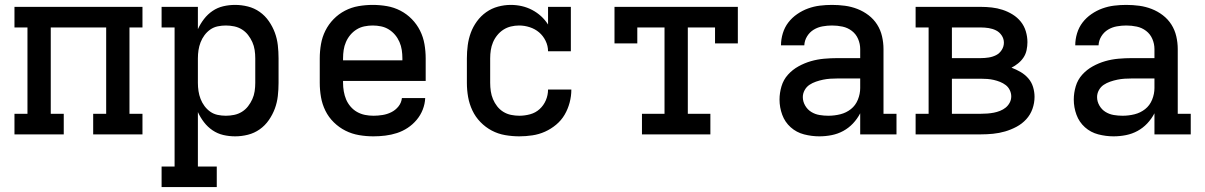

<svg xmlns="http://www.w3.org/2000/svg" viewBox="-20 -548 4915 783"><path d="M39 0V-84H92V-436H39V-520H561V-436H508V-84H561V0H360V-84H413V-436H187V-84H240V0Z M639 215V131H692V-436H639V-520H787V-429Q797 -451 812 -470.5Q827 -490 847 -503.5Q867 -517 890.5 -522.5Q914 -528 939 -528Q965 -528 991 -521.5Q1017 -515 1039 -499.5Q1061 -484 1076.5 -461.5Q1092 -439 1101 -414.5Q1110 -390 1113 -363.5Q1116 -337 1116 -310V-210Q1116 -183 1113 -156.5Q1110 -130 1101 -105.5Q1092 -81 1076.5 -58.5Q1061 -36 1039 -20.5Q1017 -5 991 1.5Q965 8 939 8Q914 8 890.5 2.5Q867 -3 847 -16.5Q827 -30 812 -49.5Q797 -69 787 -91V131H864V215ZM901 -76Q918 -76 935 -79.5Q952 -83 966.5 -92Q981 -101 991.5 -114.5Q1002 -128 1009 -143.5Q1016 -159 1018.5 -176Q1021 -193 1021 -210V-310Q1021 -327 1018.5 -344Q1016 -361 1009 -376.5Q1002 -392 991.5 -405.5Q981 -419 966.5 -428Q952 -437 935 -440.5Q918 -444 901 -444Q884 -444 867.5 -440.5Q851 -437 837.5 -427.5Q824 -418 814 -404.5Q804 -391 798 -375.5Q792 -360 789.5 -343.5Q787 -327 787 -310V-210Q787 -193 789.5 -176.5Q792 -160 798 -144.5Q804 -129 814 -115.5Q824 -102 837.5 -92.5Q851 -83 867.5 -79.5Q884 -76 901 -76Z M1503 8Q1473 8 1444 3Q1415 -2 1389 -15Q1363 -28 1341.5 -49Q1320 -70 1307 -96.5Q1294 -123 1289 -152Q1284 -181 1284 -210V-310Q1284 -339 1289 -368Q1294 -397 1307 -423Q1320 -449 1340.5 -470Q1361 -491 1387 -504.5Q1413 -518 1442 -523Q1471 -528 1500 -528Q1529 -528 1558 -523Q1587 -518 1613 -504.5Q1639 -491 1659.5 -470Q1680 -449 1693 -423Q1706 -397 1711 -368Q1716 -339 1716 -310V-218H1379V-210Q1379 -193 1382 -175.5Q1385 -158 1391.5 -142.5Q1398 -127 1409.5 -113.5Q1421 -100 1436 -91.5Q1451 -83 1468 -79.5Q1485 -76 1503 -76Q1521 -76 1540 -79Q1559 -82 1576 -90.5Q1593 -99 1605 -114Q1617 -129 1619 -148H1714Q1713 -124 1704 -101Q1695 -78 1679 -59Q1663 -40 1642.5 -26.5Q1622 -13 1599 -5.5Q1576 2 1551.5 5Q1527 8 1503 8ZM1379 -302H1621V-310Q1621 -327 1618.5 -344Q1616 -361 1609 -377Q1602 -393 1591 -406Q1580 -419 1565.5 -428Q1551 -437 1534 -440.5Q1517 -444 1500 -444Q1483 -444 1466 -440.5Q1449 -437 1434.5 -428Q1420 -419 1409 -406Q1398 -393 1391 -377Q1384 -361 1381.5 -344Q1379 -327 1379 -310Z M2098 8Q2069 8 2040 3Q2011 -2 1985.5 -15.5Q1960 -29 1939.5 -50Q1919 -71 1906.5 -97.5Q1894 -124 1889 -152.5Q1884 -181 1884 -210V-310Q1884 -337 1887.5 -363.5Q1891 -390 1900 -414.5Q1909 -439 1925 -461Q1941 -483 1963 -498.5Q1985 -514 2011 -521Q2037 -528 2063 -528Q2086 -528 2108 -523Q2130 -518 2150 -507.5Q2170 -497 2186.5 -482Q2203 -467 2215 -448V-520H2308V-339H2215Q2215 -361 2205 -381.5Q2195 -402 2178.5 -416Q2162 -430 2140.5 -437Q2119 -444 2097 -444Q2080 -444 2063.5 -440Q2047 -436 2033 -427Q2019 -418 2008 -404.5Q1997 -391 1990.5 -375.5Q1984 -360 1981.5 -343.5Q1979 -327 1979 -310V-210Q1979 -193 1981.5 -176Q1984 -159 1990.5 -143.5Q1997 -128 2007.5 -114.5Q2018 -101 2032.5 -92Q2047 -83 2064 -79.5Q2081 -76 2098 -76Q2120 -76 2142 -82Q2164 -88 2180.5 -103Q2197 -118 2206 -139Q2215 -160 2215 -183H2310V-182Q2310 -156 2303 -129.5Q2296 -103 2282.5 -80Q2269 -57 2248 -39.5Q2227 -22 2202.5 -11Q2178 0 2151 4Q2124 8 2098 8Z M2598 0V-84H2690V-436H2579V-371H2486V-520H2989V-371H2896V-436H2785V-84H2877V0Z M3321 8Q3290 8 3259 0Q3228 -8 3204.5 -29Q3181 -50 3170 -80Q3159 -110 3159 -142Q3159 -169 3167 -196Q3175 -223 3193.5 -243.5Q3212 -264 3236.5 -277.5Q3261 -291 3287 -298.5Q3313 -306 3340.5 -308.5Q3368 -311 3396 -311H3488V-348Q3488 -369 3479.5 -389Q3471 -409 3454 -422Q3437 -435 3416 -439.5Q3395 -444 3373 -444Q3354 -444 3334.5 -440.5Q3315 -437 3298.5 -427Q3282 -417 3271.5 -400Q3261 -383 3260 -363H3165Q3165 -388 3172.5 -412.5Q3180 -437 3195 -456.5Q3210 -476 3231 -490.5Q3252 -505 3275.5 -513.5Q3299 -522 3323.5 -525Q3348 -528 3373 -528Q3400 -528 3426 -524.5Q3452 -521 3476.5 -511.5Q3501 -502 3522 -486Q3543 -470 3557 -448Q3571 -426 3577 -400Q3583 -374 3583 -348V-84H3636V0H3488V-86Q3476 -63 3458.5 -44.5Q3441 -26 3419 -14Q3397 -2 3372 3Q3347 8 3321 8ZM3358 -76Q3383 -76 3407 -82Q3431 -88 3450 -103Q3469 -118 3478.5 -141.5Q3488 -165 3488 -189V-228H3396Q3381 -228 3366 -227Q3351 -226 3336.5 -223Q3322 -220 3307.5 -215Q3293 -210 3281 -202Q3269 -194 3261.5 -180.5Q3254 -167 3254 -152Q3254 -134 3263.5 -117.5Q3273 -101 3288.5 -91.5Q3304 -82 3322 -79Q3340 -76 3358 -76Z M3714 0V-84H3767V-436H3714V-520H3980Q4002 -520 4024.5 -517.5Q4047 -515 4068.5 -508Q4090 -501 4109.5 -489Q4129 -477 4143 -459.5Q4157 -442 4163.5 -420Q4170 -398 4170 -376Q4170 -360 4166.5 -343.5Q4163 -327 4154 -313.5Q4145 -300 4132 -289.5Q4119 -279 4105 -272Q4124 -265 4142 -254.5Q4160 -244 4173.5 -228.5Q4187 -213 4193 -193Q4199 -173 4199 -153Q4199 -128 4190.5 -104Q4182 -80 4165 -61.5Q4148 -43 4125.5 -31Q4103 -19 4079 -12Q4055 -5 4030 -2.5Q4005 0 3980 0ZM3862 -311H3980Q3996 -311 4012 -313.5Q4028 -316 4042 -323Q4056 -330 4065 -344Q4074 -358 4074 -374Q4074 -390 4065 -403.5Q4056 -417 4042 -424Q4028 -431 4012 -433.5Q3996 -436 3980 -436H3862ZM3862 -84H3980Q3993 -84 4006.5 -85Q4020 -86 4033 -88.5Q4046 -91 4058.5 -96Q4071 -101 4081 -109Q4091 -117 4097.5 -129Q4104 -141 4104 -155Q4104 -168 4098 -180.5Q4092 -193 4081.5 -201Q4071 -209 4058.5 -214Q4046 -219 4033 -222Q4020 -225 4006.5 -226Q3993 -227 3980 -227H3862Z M4521 8Q4490 8 4459 0Q4428 -8 4404.5 -29Q4381 -50 4370 -80Q4359 -110 4359 -142Q4359 -169 4367 -196Q4375 -223 4393.5 -243.5Q4412 -264 4436.5 -277.5Q4461 -291 4487 -298.5Q4513 -306 4540.5 -308.5Q4568 -311 4596 -311H4688V-348Q4688 -369 4679.5 -389Q4671 -409 4654 -422Q4637 -435 4616 -439.5Q4595 -444 4573 -444Q4554 -444 4534.5 -440.5Q4515 -437 4498.5 -427Q4482 -417 4471.5 -400Q4461 -383 4460 -363H4365Q4365 -388 4372.5 -412.5Q4380 -437 4395 -456.5Q4410 -476 4431 -490.5Q4452 -505 4475.5 -513.5Q4499 -522 4523.5 -525Q4548 -528 4573 -528Q4600 -528 4626 -524.5Q4652 -521 4676.5 -511.5Q4701 -502 4722 -486Q4743 -470 4757 -448Q4771 -426 4777 -400Q4783 -374 4783 -348V-84H4836V0H4688V-86Q4676 -63 4658.5 -44.5Q4641 -26 4619 -14Q4597 -2 4572 3Q4547 8 4521 8ZM4558 -76Q4583 -76 4607 -82Q4631 -88 4650 -103Q4669 -118 4678.5 -141.5Q4688 -165 4688 -189V-228H4596Q4581 -228 4566 -227Q4551 -226 4536.5 -223Q4522 -220 4507.5 -215Q4493 -210 4481 -202Q4469 -194 4461.5 -180.5Q4454 -167 4454 -152Q4454 -134 4463.5 -117.5Q4473 -101 4488.5 -91.5Q4504 -82 4522 -79Q4540 -76 4558 -76Z"/></svg>

Font: Iosevka Etoile Medium
Style: Regular
Weight: 500
Designer: Belleve Invis
Foundry: Belleve Invis
Version: Version 22.1.2; ttfautohint (v1.8.4)